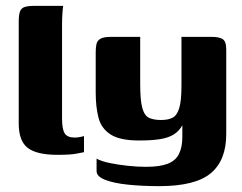

<svg xmlns="http://www.w3.org/2000/svg" viewBox="-20 -525 826 656"><path d="M176 4Q106 4 75 -19.5Q44 -43 44 -103V-451Q44 -473 48 -485Q52 -497 64 -501Q76 -505 99 -505H196Q195 -502 193.5 -483Q192 -464 192 -441V-120Q192 -84 201 -69.5Q210 -55 235 -55Q244 -55 254.5 -57Q265 -59 267 -60V-5Q260 -4 241 0Q222 4 176 4Z M524 111Q467 111 418 106Q369 101 339.5 89.5Q310 78 310 60V17Q326 26 355 32Q384 38 417 41.5Q450 45 478 45Q526 45 553 34.5Q580 24 591.5 1Q603 -22 603 -58V-97Q592 -77 573.5 -65.5Q555 -54 526.5 -49.5Q498 -45 455 -45Q390 -45 358 -65.5Q326 -86 316.5 -123Q307 -160 307 -209V-347Q307 -362 309.5 -374Q312 -386 323 -392.5Q334 -399 358 -399H459Q459 -373 459 -354Q459 -335 459 -318.5Q459 -302 459 -283Q459 -264 459 -238Q459 -181 466.5 -155Q474 -129 490 -122Q506 -115 530 -115Q555 -115 570 -123Q585 -131 592.5 -156Q600 -181 600 -233V-399H704Q728 -399 740.5 -391.5Q753 -384 753 -356V-67Q753 23 700 67Q647 111 524 111Z"/></svg>

Font: r_Genos
Style: Bold
Weight: 700
Designer: Robert E. Leuschke
Foundry: Robert E. Leuschke
Version: Version 2.000;June 29, 2024;FontCreator 14.0.0.2814 32-bit